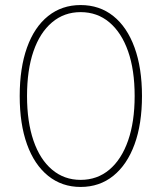

<svg xmlns="http://www.w3.org/2000/svg" viewBox="-20 -730 640 760"><path d="M299 10Q225 10 170.5 -34Q116 -78 87 -158.5Q58 -239 58 -350Q58 -461 87 -542Q116 -623 170.5 -666.5Q225 -710 299 -710Q374 -710 428.5 -666.5Q483 -623 512.5 -542Q542 -461 542 -350Q542 -239 512.5 -158.5Q483 -78 428.5 -34Q374 10 299 10ZM299 -18Q365 -18 413 -58.5Q461 -99 487 -173.5Q513 -248 513 -350Q513 -453 487 -527Q461 -601 413 -641.5Q365 -682 299 -682Q234 -682 186 -641.5Q138 -601 112.5 -527Q87 -453 87 -350Q87 -248 112.5 -173.5Q138 -99 186 -58.5Q234 -18 299 -18Z"/></svg>

Font: SUSE Thin
Style: Regular
Weight: 250
Designer: Rene Bieder
Foundry: SUSE
Version: Version 1.000